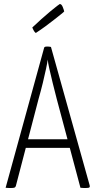

<svg xmlns="http://www.w3.org/2000/svg" viewBox="-20 -936 476 957"><path d="M36 1Q32 1 24.5 1Q17 1 8 0L200 -698Q201 -704 215 -704Q220 -704 225.5 -703.5Q231 -703 234 -702L427 -12Q429 -5 425.5 -2Q422 1 409 1Q404 1 397 1Q390 1 381 0L263 -442Q252 -484 242.5 -523Q233 -562 226 -593Q219 -624 218 -639Q216 -624 209.5 -593Q203 -562 193.5 -523Q184 -484 172 -442L59 -9Q57 -3 52.5 -1Q48 1 36 1ZM98 -199V-242H352V-199ZM159 -772Q156 -772 151.5 -778.5Q147 -785 144 -792Q141 -799 141 -799Q163 -820 186.5 -841Q210 -862 230.5 -879Q251 -896 264 -906Q277 -916 278 -916Q287 -916 293 -900.5Q299 -885 300 -879Q298 -876 284 -865Q270 -854 250 -838Q230 -822 206 -804.5Q182 -787 159 -772Z"/></svg>

Font: Yanone Kaffeesatz ExtraLight Light
Style: Regular
Weight: 300
Version: Version 2.003